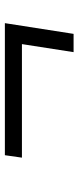

<svg xmlns="http://www.w3.org/2000/svg" viewBox="213 -677 322 788"><g transform="rotate(-90 374.0 -283.0)"><path d="M554 -142 587 -354H121L131 -424H673L629 -142Z"/></g></svg>

Font: Nunito Sans 7pt Expanded
Style: Italic
Weight: 400
Width: 7
Italic angle: -9°
Designer: Vernon Adams
Foundry: Vernon Adams
Version: Version 3.101;gftools[0.9.27]